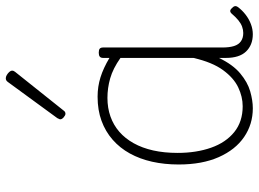

<svg xmlns="http://www.w3.org/2000/svg" viewBox="-135 -741 893 663"><g transform="rotate(-90 311.5 -409.5)"><path d="M269 17Q214 17 170 -13Q126 -43 100.5 -100.5Q75 -158 75 -239Q75 -288 84.5 -330.5Q94 -373 113 -407.5Q132 -442 160.5 -467Q189 -492 226 -505.5Q263 -519 309 -519Q344 -519 376 -509Q408 -499 443 -478V-500Q443 -508 447.5 -511.5Q452 -515 461 -515Q471 -515 475 -511.5Q479 -508 479 -500V-88Q479 -64 484 -48Q489 -32 500.5 -24Q512 -16 529 -16Q540 -16 551 -20Q562 -24 573 -33Q584 -42 595 -55Q600 -61 605 -61Q610 -61 615 -55Q620 -51 621.5 -46Q623 -41 619 -35Q608 -20 592.5 -8Q577 4 559.5 10.5Q542 17 525 17Q506 17 491 11Q476 5 465 -6.5Q454 -18 448.5 -35.5Q443 -53 443 -76Q443 -82 443 -88.5Q443 -95 443 -100Q420 -52 389.5 -26.5Q359 -1 327.5 8Q296 17 269 17ZM115 -243Q115 -178 133 -127Q151 -76 187 -47Q223 -18 276 -18Q309 -18 341.5 -33.5Q374 -49 401 -86Q428 -123 443 -188V-440Q406 -466 372.5 -475.5Q339 -485 305 -485Q270 -485 240.5 -474.5Q211 -464 188 -444Q165 -424 148.5 -394.5Q132 -365 123.5 -327Q115 -289 115 -243ZM250 -630Q245 -630 238 -636Q231 -642 231 -648Q231 -650 232.5 -652.5Q234 -655 235 -658L360 -829Q363 -833 366 -834.5Q369 -836 373 -836Q378 -836 384 -832.5Q390 -829 394.5 -824Q399 -819 399 -814Q399 -811 398 -809Q397 -807 395 -804L261 -636Q257 -630 250 -630Z"/></g></svg>

Font: Playwrite US Modern Thin
Style: Regular
Weight: 250
Designer: Veronika Burian, José Scaglione
Foundry: TypeTogether
Version: Version 1.003